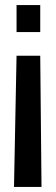

<svg xmlns="http://www.w3.org/2000/svg" viewBox="-20 -552 218 754"><path d="M138 -333 143 182H35L45 -333ZM45 -532H138V-426H45Z"/></svg>

Font: Non Bureau Medium
Style: Regular
Weight: 500
Designer: Jona Saucedo
Foundry: Non Foundry
Version: Version 1.000; ttfautohint (v1.8.4)